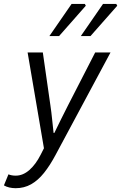

<svg xmlns="http://www.w3.org/2000/svg" viewBox="-82 -755 621 984"><path d="M-1.7 209.5Q-18 209.5 -33.7 206Q-49.4 202.5 -61.9 195.1L-38.7 138.5Q-22.9 145.2 -1.2 145.2Q35.7 145.2 68.7 116.2Q101.7 87.1 126.7 37.4L143.2 4.8L59.5 -486.1H137.5L176.5 -213.8Q181.4 -181.3 185.1 -143.9Q188.8 -106.5 192.6 -73.8H196.6Q213.1 -107.7 231.1 -144.3Q249.2 -180.9 266 -213.8L405.8 -486.1H484.4L204.2 36.4Q174.7 92.1 143.8 130.8Q112.9 169.5 77.3 189.5Q41.8 209.5 -1.7 209.5ZM171 -570 284.8 -734.7H352.9L357.8 -725.6L220.6 -570ZM332.1 -570 445.9 -734.7H513.9L518.9 -725.6L381.6 -570Z"/></svg>

Font: Source Sans 3 VF
Style: Italic
Weight: 200
Italic angle: -11°
Designer: Paul D. Hunt
Foundry: Adobe Systems Incorporated
Version: Version 3.042;hotconv 1.0.118;makeotfexe 2.5.65603